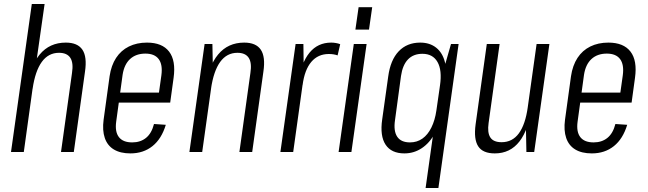

<svg xmlns="http://www.w3.org/2000/svg" viewBox="-20 -760 3239 960"><path d="M340 -395Q348 -446 331.5 -471Q315 -496 275 -496Q222 -496 189 -450.5Q156 -405 143 -316L104 -250L112 -309Q129 -428 178.5 -487.5Q228 -547 309 -547Q368 -547 392 -511.5Q416 -476 405 -402L349 0H285ZM139 -740H203L149 -361L99 0H35Z M632 7Q582 7 549.5 -12.5Q517 -32 504 -70Q491 -108 498 -161L528 -379Q536 -433 560.5 -470.5Q585 -508 624.5 -527.5Q664 -547 715 -547Q791 -547 825.5 -502Q860 -457 848 -371L831 -247H562L569 -297H785L770 -263L787 -384Q794 -437 773.5 -464.5Q753 -492 707 -492Q660 -492 630.5 -465Q601 -438 593 -386L561 -152Q554 -101 574.5 -74.5Q595 -48 641 -48Q682 -48 710 -70.5Q738 -93 750 -140L809 -136Q788 -66 742.5 -29.5Q697 7 632 7Z M1232 -395Q1240 -446 1223.5 -471Q1207 -496 1167 -496Q1114 -496 1081 -450.5Q1048 -405 1035 -316L996 -250L1004 -309Q1021 -428 1070.5 -487.5Q1120 -547 1201 -547Q1260 -547 1284 -511.5Q1308 -476 1297 -402L1241 0H1177ZM1003 -540H1042L1045 -386L991 0H927Z M1458 -540H1497L1499 -380L1446 0H1382ZM1472 -349Q1486 -446 1527.5 -496.5Q1569 -547 1636 -547Q1647 -547 1659 -545Q1671 -543 1681 -539L1668 -483Q1649 -490 1624 -490Q1570 -490 1536.5 -450.5Q1503 -411 1493 -335Z M1813 -540 1737 0H1673L1749 -540ZM1841 -724 1825 -612H1757L1773 -724Z M2002 7Q1937 7 1908 -36.5Q1879 -80 1891 -163L1921 -377Q1932 -460 1973.5 -503.5Q2015 -547 2081 -547Q2129 -547 2161 -521.5Q2193 -496 2205 -448Q2217 -400 2207 -332L2190 -210Q2181 -144 2155 -95Q2129 -46 2089.5 -19.5Q2050 7 2002 7ZM2030 -48Q2065 -48 2092 -67Q2119 -86 2137 -122.5Q2155 -159 2162 -208L2180 -333Q2191 -409 2167.5 -450Q2144 -491 2092 -491Q2047 -491 2020 -463Q1993 -435 1985 -380L1955 -159Q1947 -105 1966 -76.5Q1985 -48 2030 -48ZM2273 -540 2172 180H2108L2184 -362L2235 -540Z M2423 -145Q2416 -97 2431.5 -73Q2447 -49 2488 -49Q2542 -49 2574.5 -93.5Q2607 -138 2619 -225L2648 -290L2640 -231Q2624 -113 2577.5 -53Q2531 7 2454 7Q2394 7 2371 -28.5Q2348 -64 2358 -138L2414 -540H2478ZM2651 0H2612L2609 -154L2663 -540H2727Z M2939 7Q2889 7 2856.5 -12.5Q2824 -32 2811 -70Q2798 -108 2805 -161L2835 -379Q2843 -433 2867.5 -470.5Q2892 -508 2931.5 -527.5Q2971 -547 3022 -547Q3098 -547 3132.5 -502Q3167 -457 3155 -371L3138 -247H2869L2876 -297H3092L3077 -263L3094 -384Q3101 -437 3080.5 -464.5Q3060 -492 3014 -492Q2967 -492 2937.5 -465Q2908 -438 2900 -386L2868 -152Q2861 -101 2881.5 -74.5Q2902 -48 2948 -48Q2989 -48 3017 -70.5Q3045 -93 3057 -140L3116 -136Q3095 -66 3049.5 -29.5Q3004 7 2939 7Z"/></svg>

Font: Pathway Extreme Condensed ExtraLight
Style: Italic
Weight: 250
Width: 3
Italic angle: -8°
Version: Version 1.001;gftools[0.9.26]